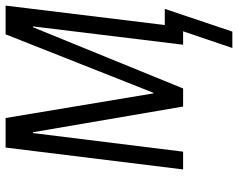

<svg xmlns="http://www.w3.org/2000/svg" viewBox="-104 -586 869 702"><g transform="rotate(-90 331.0 -234.5)"><path d="M567 180 650 -67H591L662 -649H557L343 -108L341 -109L251 -649H143L63 0H128L196 -549H199L293 0H359L583 -549H586L519 0H568L507 180Z"/></g></svg>

Font: Gamestation Condensed
Style: Italic
Weight: 400
Width: 3
Designer: Jonas Hecksher
Foundry: Jonas Hecksher, Playtypeª, e-types AS
Version: Version 1.003